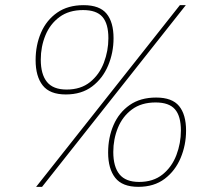

<svg xmlns="http://www.w3.org/2000/svg" viewBox="-20 -718 832 744"><path d="M120 6 677 -698H700L143 6ZM235 -352Q173 -352 145.5 -387Q118 -422 118 -485Q118 -543 139 -591.5Q160 -640 201.5 -669Q243 -698 304 -698Q366 -698 393 -665Q420 -632 420 -570Q420 -514 399 -464Q378 -414 337 -383Q296 -352 235 -352ZM238 -371Q293 -371 329 -400Q365 -429 382.5 -475Q400 -521 400 -570Q400 -626 377 -652.5Q354 -679 302 -679Q247 -679 210.5 -652Q174 -625 156 -581Q138 -537 138 -487Q138 -430 162 -400.5Q186 -371 238 -371ZM516 6Q454 6 426.5 -29Q399 -64 399 -127Q399 -185 420 -233.5Q441 -282 482.5 -311Q524 -340 585 -340Q647 -340 674 -307Q701 -274 701 -212Q701 -156 680 -106Q659 -56 618 -25Q577 6 516 6ZM519 -13Q574 -13 610 -42Q646 -71 663.5 -117Q681 -163 681 -212Q681 -268 658 -294.5Q635 -321 583 -321Q528 -321 491.5 -294Q455 -267 437 -223Q419 -179 419 -129Q419 -72 443 -42.5Q467 -13 519 -13Z"/></svg>

Font: Bitter Thin
Style: Italic
Weight: 100
Italic angle: -9°
Designer: Sol Matas, and Bitter project Authors
Foundry: Sol Matas
Version: Version 2.002